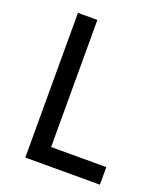

<svg xmlns="http://www.w3.org/2000/svg" viewBox="-131 -787 742 873"><g transform="rotate(20 240.0 -350.0)"><path d="M189 -85H456V0H95V-700H189Z"/></g></svg>

Font: Tilda Sans Medium
Style: Regular
Weight: 500
Designer: ParaType Ltd
Foundry: ParaType Ltd
Version: Version 1.009